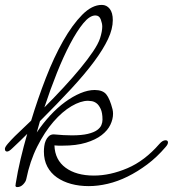

<svg xmlns="http://www.w3.org/2000/svg" viewBox="-47 -742 705 783"><path d="M4 -138Q-10 -124 -18 -124Q-27 -124 -27 -135Q-27 -142 -15 -156Q-3 -170 13.5 -186.5Q30 -203 48.5 -220Q67 -237 80 -250Q107 -339 140 -424Q173 -509 210.5 -575Q248 -641 288 -681.5Q328 -722 368 -722Q388 -722 400.5 -706Q413 -690 413 -660Q413 -624 393.5 -582.5Q374 -541 336.5 -490.5Q299 -440 243.5 -380Q188 -320 116 -248Q113 -236 109.5 -225Q106 -214 103 -202Q128 -239 157.5 -271Q187 -303 218.5 -326Q250 -349 281 -362Q312 -375 339 -375Q372 -375 386.5 -357Q401 -339 412 -296Q413 -291 413.5 -287Q414 -283 414 -278Q414 -256 403 -233Q392 -210 367.5 -191Q343 -172 303.5 -160Q264 -148 208 -148Q200 -148 191.5 -148Q183 -148 175 -149Q177 -90 220.5 -58Q264 -26 336 -26Q402 -26 472.5 -56Q543 -86 603 -155Q616 -170 628 -170Q638 -170 638 -161Q638 -153 628 -142Q593 -101 553.5 -71.5Q514 -42 473.5 -22Q433 -2 392.5 7.5Q352 17 315 17Q276 17 243 8Q210 -1 185 -18.5Q160 -36 146 -62.5Q132 -89 132 -124Q132 -134 133.5 -146Q135 -158 139.5 -168.5Q144 -179 152 -186.5Q160 -194 172 -194Q193 -192 211.5 -191Q230 -190 246 -190Q286 -190 311 -196Q336 -202 349 -211.5Q362 -221 366.5 -232Q371 -243 371 -254Q371 -282 363.5 -298Q356 -314 346.5 -321Q337 -328 327 -329.5Q317 -331 312 -331Q282 -331 244.5 -309Q207 -287 171 -245.5Q135 -204 105 -144.5Q75 -85 60 -11Q58 -1 47.5 10Q37 21 23 21Q16 21 16 14Q16 11 17 9V7Q25 -43 37 -93.5Q49 -144 64 -196Q49 -181 34 -166.5Q19 -152 4 -138ZM134 -304Q173 -343 211 -384Q249 -425 280 -462.5Q311 -500 332.5 -532Q354 -564 361 -586Q370 -614 370 -634Q370 -646 364 -662.5Q358 -679 342 -679Q319 -679 293 -647.5Q267 -616 239.5 -564Q212 -512 185 -444.5Q158 -377 134 -304Z"/></svg>

Font: Discipuli Britannica
Style: Regular
Weight: 400
Designer: Peter Wiegel
Foundry: Peter Wiegel
Version: Version 0.001 2009